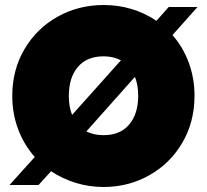

<svg xmlns="http://www.w3.org/2000/svg" viewBox="-20 -740 828 767"><path d="M669 -600Q711 -552 734 -490Q757 -428 757 -357Q757 -253 708.5 -170Q660 -87 576.5 -40Q493 7 394 7Q336 7 282.5 -9.5Q229 -26 184 -56L134 -1H18L119 -113Q76 -161 52.5 -223.5Q29 -286 29 -357Q29 -461 78 -544Q127 -627 210.5 -673.5Q294 -720 394 -720Q510 -720 605 -657L654 -712H769ZM255 -357Q255 -313 268 -281L463 -499Q433 -515 394 -515Q327 -515 291 -472.5Q255 -430 255 -357ZM532 -357Q532 -401 519 -433L325 -215Q355 -200 394 -200Q460 -200 496 -242.5Q532 -285 532 -357Z"/></svg>

Font: Fz Poppins Black
Style: Regular
Weight: 900
Designer: Ninad Kale (Devanagari), Jonny Pinhorn (Latin)
Foundry: Indian Type Foundry
Version: Vit hóa bi Vntype.Com & FontZin.Com